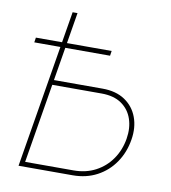

<svg xmlns="http://www.w3.org/2000/svg" viewBox="-82 -799 775 870"><g transform="rotate(10 306.0 -364.0)"><path d="M142.1 -410.2H375.5Q438 -410.2 479 -382.6Q520 -355 537.1 -308.6Q554.2 -262.2 544.9 -205.6Q535.2 -145.5 503.4 -99.1Q471.7 -52.7 422.4 -26.4Q373 0 310.5 0H61.5L182.1 -727.5H204.6L87.9 -22.5H310.5Q367.2 -22.5 411.6 -45.9Q456.1 -69.3 484.9 -110.8Q513.7 -152.3 522.5 -205.6Q530.8 -255.9 516.8 -297.1Q502.9 -338.4 467.5 -363Q432.1 -387.7 375.5 -387.7H138.2ZM34.7 -563 38.1 -585.4H386.7L383.3 -563Z"/></g></svg>

Font: Inter 18pt Thin
Style: Italic
Weight: 250
Italic angle: -9.3988°
Version: Version 4.001;git-66647c0bb